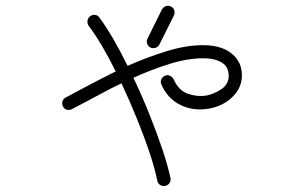

<svg xmlns="http://www.w3.org/2000/svg" viewBox="-20 -617 1040 659"><path d="M547 21Q538 23 530 18Q522 13 520 4Q512 -37 493.5 -92.5Q475 -148 450 -209.5Q425 -271 397 -331Q361 -314 329 -296.5Q297 -279 270 -265L226 -242Q218 -238 209 -240.5Q200 -243 196 -252Q192 -260 194.5 -269Q197 -278 205 -282L248 -305Q276 -320 308.5 -337Q341 -354 377 -372Q354 -419 330 -459.5Q306 -500 284 -529Q279 -537 280.5 -546.5Q282 -556 289 -561Q297 -567 306 -566Q315 -565 321 -557Q344 -526 369 -483Q394 -440 418 -391Q483 -420 551 -441Q619 -462 677 -462Q750 -462 786 -423Q813 -394 810 -350Q807 -311 775 -281.5Q743 -252 696 -244Q642 -235 598 -257.5Q554 -280 534 -327Q530 -335 533.5 -344Q537 -353 546 -357Q554 -361 563 -357Q572 -353 576 -345Q593 -306 625.5 -295Q658 -284 688 -289Q714 -294 738.5 -310Q763 -326 765 -353Q766 -377 753 -393Q729 -417 677 -417Q624 -417 561.5 -397.5Q499 -378 438 -350Q467 -289 492.5 -225.5Q518 -162 537 -105.5Q556 -49 565 -6Q567 3 562 11Q557 19 547 21ZM496 -454Q488 -458 485 -467Q482 -476 486 -484L536 -585Q541 -593 549.5 -596Q558 -599 566 -595Q575 -591 578 -582Q581 -573 577 -564L527 -464Q523 -456 514 -453Q505 -450 496 -454Z"/></svg>

Font: Kurewa Gothic CJK TC Regular
Style: Regular
Weight: 400
Designer: Max Yao
Foundry: Max-Everyday
Version: Version 1.071; ttfautohint (v1.8.3)